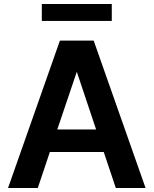

<svg xmlns="http://www.w3.org/2000/svg" viewBox="-20 -932 764 955"><path d="M278 -730H446L704 3H556L496 -176H228L168 3H20ZM362 -575 265 -288H458ZM188 -828V-912H536V-828Z"/></svg>

Font: Sinter Bold
Style: Regular
Weight: 700
Foundry: Adobe & rsms
Version: Version 1.000